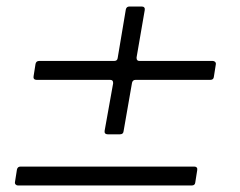

<svg xmlns="http://www.w3.org/2000/svg" viewBox="-20 -569 737 589"><path d="M310 -157Q305 -157 302.5 -160Q300 -163 301 -168L327 -313V-315Q327 -324 318 -324H92Q87 -324 84.5 -327Q82 -330 83 -335L89 -373Q91 -382 100 -382H330Q340 -382 341 -391L366 -540Q368 -549 377 -549H415Q420 -549 422.5 -546Q425 -543 424 -538L399 -393V-391Q399 -382 408 -382H633Q637 -382 640 -379Q643 -376 642 -371L636 -333Q635 -324 625 -324H396Q387 -324 385 -315L359 -166Q358 -157 348 -157ZM35 0Q31 0 28 -3Q25 -6 26 -11L32 -49Q34 -58 43 -58H576Q581 -58 583.5 -55Q586 -52 585 -47L579 -9Q578 0 568 0Z"/></svg>

Font: Open Sauce Two Light Italic
Style: Regular
Weight: 300
Italic angle: -10°
Designer: Alfredo Marco Pradil
Foundry: Creative Sauce Fz LLC
Version: Version 1.477